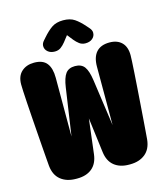

<svg xmlns="http://www.w3.org/2000/svg" viewBox="-118 -887 856 988"><g transform="rotate(-15 309.5 -393.0)"><path d="M165 9.5Q115 9.5 83.5 -16Q52 -41.5 47 -91.5Q46 -103.5 43.8 -131Q41.5 -158.5 38.8 -195.5Q36 -232.5 33 -274Q30 -315.5 27 -357Q24 -398.5 21.8 -434.5Q19.5 -470.5 18.2 -496.5Q17 -522.5 17 -532.5Q17 -577 42.8 -600.5Q68.5 -624 110 -624Q156.5 -624 177.2 -597.5Q198 -571 198 -520V-207L235 -459Q242 -508 258.2 -530.2Q274.5 -552.5 308.5 -552.5Q343 -552.5 359 -530.2Q375 -508 382 -459L417.5 -209V-520Q417.5 -571 441.2 -597.5Q465 -624 511.5 -624Q553 -624 576.5 -600.5Q600 -577 600 -532.5Q600 -524 598.8 -499Q597.5 -474 595.2 -438.2Q593 -402.5 590 -360.8Q587 -319 584 -276.8Q581 -234.5 578.2 -196.8Q575.5 -159 573.2 -131.2Q571 -103.5 570 -91.5Q565 -41.5 533.5 -16Q502 9.5 452.5 9.5H447Q398.5 9.5 368.2 -15.2Q338 -40 332 -88.5L308.5 -274L286 -88.5Q280 -40 250 -15.2Q220 9.5 171 9.5ZM432 -721.5Q444 -708 444 -694.5Q444 -676 429.8 -663.8Q415.5 -651.5 392.5 -651.5Q373.5 -651.5 360 -661.8Q346.5 -672 335.5 -685.5L310.5 -717L286 -685.5Q274.5 -671 261.2 -661.2Q248 -651.5 229 -651.5Q206 -651.5 191.8 -663.8Q177.5 -676 177.5 -694.5Q177.5 -700.5 180.2 -707.5Q183 -714.5 189.5 -721.5L200 -733.5Q226.5 -764 250.2 -780Q274 -796 310.5 -796Q347.5 -796 371 -780.2Q394.5 -764.5 421.5 -733.5Z"/></g></svg>

Font: Sono ExtraLight Monospace ExtraBold
Style: Regular
Weight: 800
Version: Version 2.112